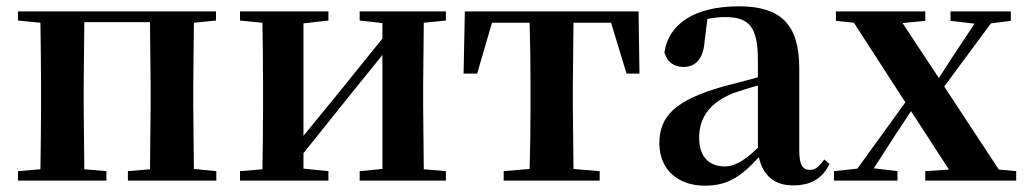

<svg xmlns="http://www.w3.org/2000/svg" viewBox="-20 -572 3249 608"><path d="M37 -507 108 -500C109 -442 110 -357 110 -301V-235C110 -179 109 -94 108 -36L37 -30V0H317V-30L247 -36L245 -235V-301L247 -502H455L457 -301V-235L455 -36L385 -30V0H665V-30L594 -37L592 -235V-301L594 -500L664 -507V-536H37Z M1119 -507 1191 -499V-450L1049 -274L941 -142V-498L1020 -507V-536H740V-507L811 -500C812 -442 813 -357 813 -301V-235C813 -179 812 -94 811 -36L740 -30V0H1020V-30L941 -38V-87L1078 -258L1191 -398V-37L1119 -30V0H1392V-30L1322 -36L1320 -235V-301L1322 -500L1392 -507V-536H1119Z M1656 0H1879V-30L1796 -37L1794 -235V-301L1796 -500H1915L1964 -339H2005L2002 -536H1452L1448 -339H1491L1538 -500H1657C1659 -443 1660 -357 1660 -301V-235C1660 -179 1659 -95 1657 -37L1575 -30V0Z M2491 15C2547 15 2583 -5 2607 -53L2590 -67C2572 -41 2560 -34 2545 -34C2523 -34 2511 -48 2511 -95V-356C2511 -494 2453 -552 2320 -552C2179 -552 2097 -496 2084 -406C2092 -376 2114 -360 2145 -360C2179 -360 2207 -382 2211 -439L2220 -512C2240 -516 2257 -518 2275 -518C2352 -518 2380 -488 2380 -381V-327L2270 -298C2118 -255 2068 -204 2068 -118C2068 -34 2128 16 2212 16C2288 16 2329 -16 2383 -74C2396 -18 2430 15 2491 15ZM2380 -104C2331 -57 2302 -45 2275 -45C2226 -45 2194 -75 2194 -136C2194 -203 2231 -248 2302 -277C2322 -284 2350 -293 2380 -301Z M2990 -506 3066 -497 3001 -399 2953 -325 2838 -499 2910 -506V-536H2627V-506L2684 -500L2847 -248L2695 -38L2621 -30V0H2822V-30L2747 -39L2816 -146L2865 -220L2985 -35L2910 -30V0H3198V-30L3143 -35L2970 -298L3118 -498L3181 -506V-536H2990Z"/></svg>

Font: Source Han Serif CN
Style: Bold
Weight: 700
Designer: Ryoko NISHIZUKA 西塚涼子 (kana & ideographs); Frank Grießhammer (Latin, Greek & Cyrillic); Wenlong ZHANG 张文龙 (bopomofo); San
Foundry: Adobe
Version: Version 2.003;hotconv 1.1.1;makeotfexe 2.6.0